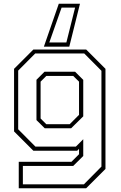

<svg xmlns="http://www.w3.org/2000/svg" viewBox="-20 -804 645 1024"><path d="M80 200V59H361L401.5 18.5V-10L391.5 0H158L55 -103V-437L158 -540H439.5L542.5 -437V97L439.5 200ZM102 179H427.5L521 84.5V-426.5L429 -519H168L77 -427.5V-114.5L169 -22H384.5L424 -61.5V28L370.5 81H102ZM218.5 -120 174.5 -163.5V-378.5L217.5 -421.5H380.5L424 -378V-183.5L359.5 -120ZM227 -141.5H351.5L401.5 -191.5V-368.5L370.5 -399H227L196.5 -368.5V-172ZM406.5 -784 349.5 -555H214L293.5 -784ZM380.5 -763.5H308.5L243 -577.5H334Z"/></svg>

Font: Tourney Thin ExtraLight
Style: Regular
Weight: 250
Version: Version 1.015